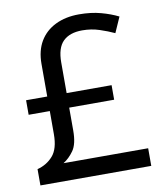

<svg xmlns="http://www.w3.org/2000/svg" viewBox="-82 -790 735 858"><g transform="rotate(-10 286.0 -361.5)"><path d="M334 -723Q389 -723 433 -711Q477 -699 511 -682L480 -612Q450 -626 413.5 -638Q377 -650 336 -650Q279 -650 249 -620.5Q219 -591 219 -525V-386H423V-320H219V-216Q219 -155 198 -125.5Q177 -96 151 -80H535V0H32V-74Q75 -85 103 -117Q131 -149 131 -215V-320H35V-386H131V-534Q131 -594 156 -636Q181 -678 227 -700.5Q273 -723 334 -723Z"/></g></svg>

Font: Noto Sans NKo Unjoined
Style: Regular
Weight: 400
Designer: Monotype Design Team
Foundry: Monotype Imaging Inc.
Version: Version 2.004